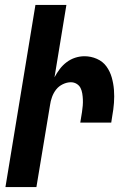

<svg xmlns="http://www.w3.org/2000/svg" viewBox="-20 -755 540 775"><path d="M2 0 123 -735H248L200 -443Q209 -460 221 -476Q233 -492 249 -504Q265 -516 283.5 -522Q302 -528 321 -528Q347 -528 371 -517.5Q395 -507 409.5 -487Q424 -467 431 -442.5Q438 -418 440 -392Q442 -366 440 -339.5Q438 -313 433 -286L429 -260H304L311 -303Q313 -316 314 -328.5Q315 -341 314.5 -353.5Q314 -366 312 -378Q310 -390 305 -400Q300 -410 289.5 -416.5Q279 -423 266 -423Q250 -423 233.5 -415Q217 -407 206.5 -393.5Q196 -380 190 -363.5Q184 -347 182 -331L127 0Z"/></svg>

Font: Iosevka Extrabold
Style: Italic
Weight: 800
Italic angle: -9°
Monospace: yes
Designer: Belleve Invis
Foundry: Belleve Invis
Version: Version 32.5.0; ttfautohint (v1.8.4)